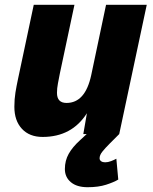

<svg xmlns="http://www.w3.org/2000/svg" viewBox="-20 -560 640 802"><path d="M158 12Q103 12 71.5 -22Q40 -56 40 -114Q40 -146 44.5 -173.5Q49 -201 55 -229L121 -540H291L230 -253Q226 -232 222 -211.5Q218 -191 218 -172Q218 -130 258 -130Q336 -130 361 -246L423 -540H593L478 0H328L343 -87Q280 12 158 12ZM346 222Q301 222 276 201Q251 180 251 146Q251 111 267 82.5Q283 54 314 26L366 -22L478 0L439 39Q419 59 407.5 73.5Q396 88 396 101Q396 109 402.5 113.5Q409 118 419 118Q431 118 444 113Q457 108 466 103L474 190Q456 201 423.5 211.5Q391 222 346 222Z"/></svg>

Font: Geist Mono Black
Style: Italic
Weight: 900
Italic angle: -12°
Monospace: yes
Designer: Basement.studio, Andrés Briganti, Mateo Zaragoza
Foundry: Basement.studio, Vercel, Andrés Briganti, Guido Ferreyra, Mateo Zaragoza
Version: Version 1.500; ttfautohint (v1.8.4.7-5d5b)